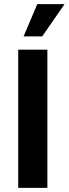

<svg xmlns="http://www.w3.org/2000/svg" viewBox="-20 -908 332 928"><path d="M68 0V-668H209V0ZM94 -732 160 -888H292L184 -732Z"/></svg>

Font: Celebes
Style: Bold
Weight: 700
Designer: Anugrah Pasau
Foundry: Lafontype
Version: Version 1.000; ttfautohint (v1.8.4)